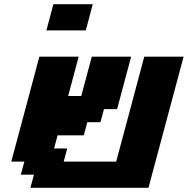

<svg xmlns="http://www.w3.org/2000/svg" viewBox="-20 -895 895 915"><path d="M125 0H687.5Q715.3 -104 771.2 -312.3Q827.1 -520.5 855 -625H667.5Q645.5 -542 600.8 -375.2Q556.2 -208.5 533.7 -125H283.7L300.3 -187.5H237.8L254.4 -250H379.4L396 -312.5H458.5L475.6 -375H538.1Q549.3 -416.5 571.5 -500Q593.8 -583.5 605 -625H417.5L367.2 -437.5H304.7L355 -625H167.5Q145.5 -542 100.8 -375Q56.2 -208 33.7 -125H96.2L79.1 -62.5H141.6ZM201.2 -750H388.7Q394.5 -771 405.5 -812.5Q416.5 -854 421.9 -875H234.4Q229 -854 217.8 -812.5Q206.5 -771 201.2 -750Z"/></svg>

Font: Faithful 32x
Style: SemiboldOblique
Weight: 400
Foundry: Faithful Resource Pack
Version: Version 1.0; January 27, 2023